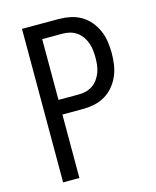

<svg xmlns="http://www.w3.org/2000/svg" viewBox="-111 -812 722 888"><g transform="rotate(-15 250.0 -367.5)"><path d="M80 0V-735H256Q283 -735 310.5 -729.5Q338 -724 362 -710Q386 -696 404 -674.5Q422 -653 433 -627.5Q444 -602 448 -574.5Q452 -547 452 -520Q452 -492 448 -464.5Q444 -437 433 -411.5Q422 -386 404 -364.5Q386 -343 362 -329Q338 -315 310.5 -309.5Q283 -304 256 -304H158V0ZM256 -374Q274 -374 291 -378.5Q308 -383 322.5 -393Q337 -403 347.5 -418Q358 -433 364 -449.5Q370 -466 372 -484Q374 -502 374 -520Q374 -537 372 -555Q370 -573 364 -589.5Q358 -606 347.5 -621Q337 -636 322.5 -646Q308 -656 291 -660.5Q274 -665 256 -665H158V-374Z"/></g></svg>

Font: HulyMono
Style: Regular
Weight: 400
Monospace: yes
Designer: Belleve Invis
Foundry: Belleve Invis
Version: Version 33.2.5; ttfautohint (v1.8.4)